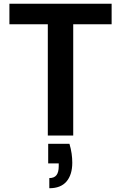

<svg xmlns="http://www.w3.org/2000/svg" viewBox="-20 -720 643 1020"><path d="M234 0V-591H30V-700H573V-591H369V0ZM242 280V226Q268 226 280 210.5Q292 195 292 163V148H236V44H349Q357 71 360.5 96Q364 121 364 144Q364 208 333.5 244Q303 280 242 280Z"/></svg>

Font: DM Sans 9pt
Style: Bold
Weight: 700
Designer: Colophon Foundry, Jonny Pinhorn
Foundry: Colophon Foundry
Version: Version 4.004;gftools[0.9.30]